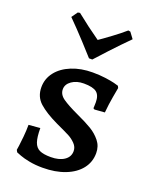

<svg xmlns="http://www.w3.org/2000/svg" viewBox="-143 -840 748 930"><g transform="rotate(20 231.0 -374.5)"><path d="M51 -19 45 -30Q46 -35 48.5 -53Q51 -71 54 -102Q57 -133 57 -163L116 -168Q116 -121 124.5 -96.5Q133 -72 153 -62.5Q173 -53 211 -53Q254 -53 280 -70.5Q306 -88 306 -118Q306 -139 290 -155.5Q274 -172 255 -182Q236 -192 184 -216Q121 -246 87 -276.5Q53 -307 53 -356Q53 -400 80 -434.5Q107 -469 155 -488.5Q203 -508 263 -508Q298 -508 328 -504Q358 -500 376 -495.5Q394 -491 399 -489L404 -479Q402 -468 395 -429Q388 -390 384 -346L332 -342L325 -346Q325 -348 325.5 -356.5Q326 -365 326 -377Q326 -413 307 -428Q288 -443 241 -443Q204 -443 179 -425.5Q154 -408 154 -382Q154 -355 181 -336Q208 -317 264 -291Q312 -269 341 -251.5Q370 -234 391 -208Q412 -182 412 -146Q412 -100 384.5 -65Q357 -30 307 -10.5Q257 9 191 9Q154 9 123 3Q92 -3 74 -10Q56 -17 51 -19ZM73 -725 95 -756 106 -758Q168 -708 231 -664Q235 -667 254 -680Q261 -685 293 -708.5Q325 -732 355 -758L366 -756L389 -725Q345 -681 298.5 -631Q252 -581 239 -566H222Q209 -581 163 -631Q117 -681 73 -725Z"/></g></svg>

Font: Alegreya SC Medium
Style: Regular
Weight: 500
Designer: Juan Pablo del Peral
Foundry: Huerta Tipografica
Version: Version 2.007; ttfautohint (v1.6)